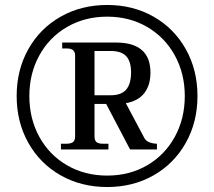

<svg xmlns="http://www.w3.org/2000/svg" viewBox="-20 -742 861 772"><path d="M774 -356Q774 -251 727 -167.5Q680 -84 597.5 -37Q515 10 411 10Q307 10 224 -37Q141 -84 94 -167.5Q47 -251 47 -356Q47 -461 94 -544.5Q141 -628 224 -675Q307 -722 411 -722Q515 -722 597.5 -675Q680 -628 727 -544.5Q774 -461 774 -356ZM723 -356Q723 -446 683 -519Q643 -592 572 -633.5Q501 -675 411 -675Q321 -675 249.5 -633.5Q178 -592 138 -519Q98 -446 98 -356Q98 -265 138 -192Q178 -119 249.5 -77.5Q321 -36 411 -36Q501 -36 572 -77.5Q643 -119 683 -192Q723 -265 723 -356ZM611 -164V-141H503L407 -324H360V-194Q360 -178 367.5 -171Q375 -164 396 -164H416V-141H225V-164H245Q266 -164 274 -171Q282 -178 282 -194V-519Q282 -547 250 -547H230V-571H446Q585 -571 585 -450Q585 -400 560.5 -368Q536 -336 486 -327L561 -186Q572 -166 611 -164ZM360 -359H425Q468 -359 487.5 -382Q507 -405 507 -451Q507 -495 487.5 -516Q468 -537 425 -537H360Z"/></svg>

Font: Taviraj Medium
Style: Regular
Weight: 500
Designer: Katatrad Team
Foundry: CadsonDemak
Version: Version 1.001